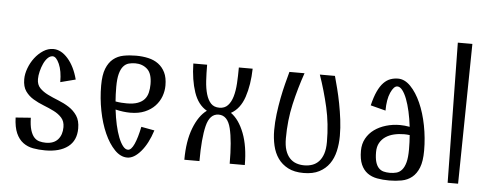

<svg xmlns="http://www.w3.org/2000/svg" viewBox="-50 -880 2622 1025"><g transform="rotate(5 1261.0 -367.5)"><path d="M149 -361Q149 -331 166.5 -313Q184 -295 210.5 -282Q237 -269 267.5 -257Q298 -245 324.5 -228Q351 -211 368.5 -185Q386 -159 386 -117Q386 -52 342 -18.5Q298 15 220 15Q186 15 155.5 9.5Q125 4 101.5 -13.5Q78 -31 64 -62.5Q50 -94 48 -146L129 -152Q130 -111 137.5 -86.5Q145 -62 157 -48.5Q169 -35 185.5 -30.5Q202 -26 220 -26Q263 -26 285 -51Q307 -76 307 -117Q307 -148 290 -167Q273 -186 247 -199Q221 -212 191.5 -223.5Q162 -235 136 -250.5Q110 -266 93 -290Q76 -314 76 -354Q76 -382 87.5 -413Q99 -444 118.5 -469.5Q138 -495 163.5 -511.5Q189 -528 217 -528Q259 -528 295.5 -486.5Q332 -445 350 -376L269 -355Q269 -415 252.5 -452Q236 -489 217 -489Q203 -489 190.5 -476.5Q178 -464 169 -444.5Q160 -425 154.5 -402.5Q149 -380 149 -361Z M830 -386Q830 -356 819.5 -327.5Q809 -299 787.5 -276Q766 -253 733 -239Q700 -225 655 -225Q637 -225 617 -227.5Q597 -230 576 -235Q581 -192 589.5 -154Q598 -116 609 -88Q620 -60 633 -43.5Q646 -27 660 -27Q678 -27 693.5 -61.5Q709 -96 721 -155L792 -142Q769 -70 732.5 -27.5Q696 15 660 15Q624 15 592.5 -17.5Q561 -50 537.5 -102.5Q514 -155 501 -221.5Q488 -288 488 -356Q488 -413 501.5 -447Q515 -481 538.5 -500Q562 -519 593.5 -525Q625 -531 660 -531Q695 -531 726 -524Q757 -517 780 -500Q803 -483 816.5 -455.5Q830 -428 830 -386ZM569 -356Q569 -315 572 -278Q589 -275 604 -274Q619 -273 633 -273Q668 -273 691 -281.5Q714 -290 727 -305Q740 -320 745 -341Q750 -362 750 -386Q750 -443 724 -466.5Q698 -490 660 -490Q641 -490 624.5 -485.5Q608 -481 595.5 -466.5Q583 -452 576 -425.5Q569 -399 569 -356Z M1127 -256Q1079 -256 1062.5 -189Q1046 -122 1046 0H965Q965 -100 992 -170Q1019 -240 1062 -271Q1014 -298 992 -363Q970 -428 968 -516H1042Q1042 -470 1044.5 -429.5Q1047 -389 1056 -358.5Q1065 -328 1081.5 -310.5Q1098 -293 1127 -293Q1155 -293 1172 -311Q1189 -329 1198 -359.5Q1207 -390 1209.5 -430.5Q1212 -471 1212 -516H1286Q1284 -429 1262 -363.5Q1240 -298 1191 -271Q1235 -240 1262 -170Q1289 -100 1289 0H1208Q1208 -122 1191.5 -189Q1175 -256 1127 -256Z M1605 15Q1555 15 1521.5 -2.5Q1488 -20 1467.5 -49Q1447 -78 1438 -117Q1429 -156 1429 -199Q1429 -242 1434.5 -286Q1440 -330 1448 -371.5Q1456 -413 1465.5 -450Q1475 -487 1483 -516H1564Q1535 -433 1515 -345.5Q1495 -258 1495 -161Q1495 -123 1503.5 -97.5Q1512 -72 1527 -56Q1542 -40 1562 -33Q1582 -26 1605 -26Q1628 -26 1648 -33Q1668 -40 1683 -56Q1698 -72 1706.5 -97.5Q1715 -123 1715 -161Q1715 -258 1695 -345.5Q1675 -433 1646 -516H1727Q1735 -487 1744.5 -450Q1754 -413 1762 -371.5Q1770 -330 1775.5 -286Q1781 -242 1781 -199Q1781 -156 1772 -117Q1763 -78 1742.5 -49Q1722 -20 1688.5 -2.5Q1655 15 1605 15Z M2064 -531Q2100 -531 2131.5 -498.5Q2163 -466 2186.5 -413.5Q2210 -361 2223 -294.5Q2236 -228 2236 -160Q2236 -103 2222.5 -69Q2209 -35 2185.5 -16Q2162 3 2130.5 9Q2099 15 2064 15Q2029 15 1999 9.5Q1969 4 1947 -12Q1925 -28 1912.5 -56.5Q1900 -85 1900 -130Q1900 -167 1916 -196Q1932 -225 1959 -244.5Q1986 -264 2021.5 -274.5Q2057 -285 2096 -285Q2120 -285 2148 -280Q2143 -323 2134.5 -361Q2126 -399 2115 -427.5Q2104 -456 2091 -472.5Q2078 -489 2064 -489Q2045 -489 2028.5 -452Q2012 -415 2012 -355L1931 -376Q1942 -422 1956 -452Q1970 -482 1987 -499.5Q2004 -517 2023.5 -524Q2043 -531 2064 -531ZM2155 -160Q2155 -198 2152 -236Q2144 -237 2137 -237.5Q2130 -238 2123 -238Q2094 -238 2068.5 -232Q2043 -226 2023.5 -213Q2004 -200 1992.5 -179.5Q1981 -159 1981 -130Q1981 -98 1987 -77.5Q1993 -57 2004 -45.5Q2015 -34 2030 -30Q2045 -26 2064 -26Q2083 -26 2099.5 -30.5Q2116 -35 2128.5 -49.5Q2141 -64 2148 -90Q2155 -116 2155 -160Z M2365 -750H2443L2432 0H2376Z"/></g></svg>

Font: Combo
Style: Regular
Weight: 400
Designer: Eduardo Rodriguez Tunni
Foundry: Eduardo Rodriguez Tunni
Version: Version 1.001